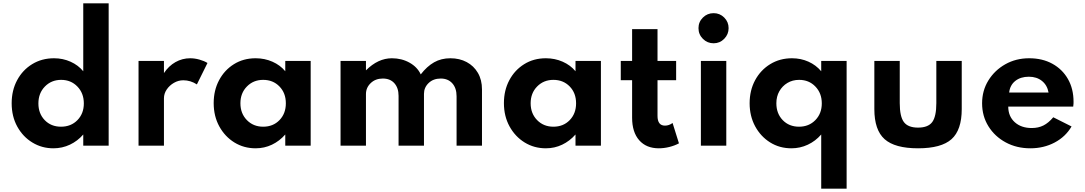

<svg xmlns="http://www.w3.org/2000/svg" viewBox="-20 -880 6554 1160"><path d="M302.5 16Q356 16 402.5 -6Q449 -28 483 -67.5V0H636.5V-860H483V-449.5Q452.5 -486.5 406.2 -507.2Q360 -528 306.5 -528Q232.5 -528 174.5 -492.5Q116.5 -457 83.5 -395.5Q50.5 -334 50.5 -256Q50.5 -176.5 84.5 -115Q118.5 -53.5 175.8 -18.8Q233 16 302.5 16ZM348.5 -114.5Q288.5 -114.5 250.2 -154.2Q212 -194 212 -255Q212 -317 251.2 -357.2Q290.5 -397.5 349.5 -397.5Q408.5 -397.5 447.5 -357.2Q486.5 -317 486.5 -255Q486.5 -194 447.8 -154.2Q409 -114.5 348.5 -114.5Z M817 0H970.5V-286Q970.5 -314.5 987.2 -339.2Q1004 -364 1030.8 -379.5Q1057.5 -395 1087.5 -395Q1131 -395 1169.5 -370L1233.5 -499.5Q1213.5 -512 1184.8 -520Q1156 -528 1129 -528Q1081.5 -528 1040.2 -504.8Q999 -481.5 970.5 -438.5V-512H817Z M1524.5 16Q1577 16 1622.8 -5.8Q1668.5 -27.5 1703.5 -67.5V0H1857V-512H1703.5V-449.5Q1673 -486.5 1626 -507.2Q1579 -528 1524.5 -528Q1450.5 -528 1393.2 -492.2Q1336 -456.5 1303.5 -395.2Q1271 -334 1271 -257Q1271 -178 1305 -116.2Q1339 -54.5 1396.2 -19.2Q1453.5 16 1524.5 16ZM1570 -114.5Q1510.5 -114.5 1471.5 -154.5Q1432.5 -194.5 1432.5 -256Q1432.5 -317.5 1471.8 -357.5Q1511 -397.5 1570 -397.5Q1629.5 -397.5 1668.2 -357.8Q1707 -318 1707 -256Q1707 -194 1668.5 -154.2Q1630 -114.5 1570 -114.5Z M2037.5 0H2191V-311.5Q2191 -350.5 2219.8 -378Q2248.5 -405.5 2293 -405.5Q2337.5 -405.5 2362.8 -377Q2388 -348.5 2388 -301V0H2541.5V-313Q2541.5 -351.5 2569.8 -378.5Q2598 -405.5 2643 -405.5Q2686.5 -405.5 2712.5 -376.8Q2738.5 -348 2738.5 -298V0H2892V-340Q2892 -397.5 2867.2 -439.8Q2842.5 -482 2799.5 -505Q2756.5 -528 2701 -528Q2645.5 -528 2602.5 -503.5Q2559.5 -479 2522 -430.5Q2501.5 -475 2454 -501.5Q2406.5 -528 2347.5 -528Q2264 -528 2191 -455V-512H2037.5Z M3278 16Q3330.5 16 3376.2 -5.8Q3422 -27.5 3457 -67.5V0H3610.5V-512H3457V-449.5Q3426.5 -486.5 3379.5 -507.2Q3332.5 -528 3278 -528Q3204 -528 3146.8 -492.2Q3089.5 -456.5 3057 -395.2Q3024.5 -334 3024.5 -257Q3024.5 -178 3058.5 -116.2Q3092.5 -54.5 3149.8 -19.2Q3207 16 3278 16ZM3323.5 -114.5Q3264 -114.5 3225 -154.5Q3186 -194.5 3186 -256Q3186 -317.5 3225.2 -357.5Q3264.5 -397.5 3323.5 -397.5Q3383 -397.5 3421.8 -357.8Q3460.5 -318 3460.5 -256Q3460.5 -194 3422 -154.2Q3383.5 -114.5 3323.5 -114.5Z M3960.5 16Q3991.5 16 4023.8 8Q4056 0 4082 -14L4043.5 -137Q4022 -121 3997.5 -121Q3952.5 -121 3952.5 -180V-395.5H4065V-512H3952.5V-704H3799V-512H3730.5V-395.5H3799V-169Q3799 -81.5 3841.8 -32.8Q3884.5 16 3960.5 16Z M4291.5 -618.5Q4329 -618.5 4355.5 -645.5Q4382 -672.5 4382 -710Q4382 -747.5 4355.5 -774Q4329 -800.5 4291.5 -800.5Q4253.5 -800.5 4226.8 -774Q4200 -747.5 4200 -710Q4200 -672 4226.8 -645.2Q4253.5 -618.5 4291.5 -618.5ZM4214.5 0H4368V-512H4214.5Z M4941.5 260H5095V-512H4941.5V-449.5Q4910 -487 4864.2 -507.5Q4818.5 -528 4765 -528Q4691.5 -528 4633.5 -492.5Q4575.5 -457 4542.2 -395.5Q4509 -334 4509 -256Q4509 -179 4542.2 -117.2Q4575.5 -55.5 4632.5 -19.8Q4689.5 16 4761.5 16Q4814 16 4860.5 -5.8Q4907 -27.5 4941.5 -67.5ZM4807.5 -114.5Q4747.5 -114.5 4709 -154.2Q4670.5 -194 4670.5 -256Q4670.5 -297 4688.5 -328.8Q4706.5 -360.5 4737.5 -379Q4768.5 -397.5 4808 -397.5Q4867.5 -397.5 4906.2 -357.2Q4945 -317 4945 -255.5Q4945 -194 4906 -154.2Q4867 -114.5 4807.5 -114.5Z M5526.5 16Q5667 16 5728.8 -39.2Q5790.5 -94.5 5790.5 -221V-512H5637V-257Q5637 -176 5612.2 -142.5Q5587.5 -109 5526.5 -109Q5466 -109 5441 -142.5Q5416 -176 5416 -257V-512H5262.5V-221Q5262.5 -94.5 5324.5 -39.2Q5386.5 16 5526.5 16Z M6205 16Q6286 16 6352 -19Q6418 -54 6454 -116L6343.5 -171.5Q6315 -137.5 6284.2 -122Q6253.5 -106.5 6213.5 -106.5Q6149.5 -106.5 6110.5 -142Q6071.5 -177.5 6071.5 -236H6464Q6465.5 -249 6465.8 -253.8Q6466 -258.5 6466 -265Q6466 -343.5 6432.2 -402.5Q6398.5 -461.5 6338.2 -494.8Q6278 -528 6198 -528Q6118 -528 6053.8 -491.8Q5989.5 -455.5 5951.5 -394Q5913.5 -332.5 5913.5 -256Q5913.5 -178.5 5951.8 -117Q5990 -55.5 6056 -19.8Q6122 16 6205 16ZM6077 -321Q6082 -365.5 6114 -391Q6146 -416.5 6196 -416.5Q6243.5 -416.5 6275.2 -391Q6307 -365.5 6315 -321Z"/></svg>

Font: Spartan
Style: Bold
Weight: 700
Designer: Matt Bailey, Mirko Velimirovic
Foundry: Matt Bailey
Version: Version 1.003; ttfautohint (v1.8.3)